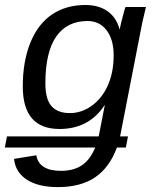

<svg xmlns="http://www.w3.org/2000/svg" viewBox="-30 -557 650 784"><path d="M-1.5 0H373L397.9 -127.4H397Q333 -30.3 212.9 -30.3Q63 -30.3 63 -204.1Q63 -306.6 94.2 -383.3Q125.5 -460 182.9 -498.3Q240.2 -536.6 318.4 -536.6Q373.5 -536.6 409.4 -511Q445.3 -485.4 458 -438H459Q462.4 -456.1 471.2 -490Q480 -523.9 482.4 -528.3H565.9L562.5 -513.7Q551.3 -470.2 542 -418.9L460.4 0H492.7L483.9 45.4H447.3Q418 126 359.1 166.5Q300.3 207 206.1 207Q127 207 80.1 177Q33.2 147 27.3 91.8L118.2 77.1Q129.4 140.6 219.2 140.6Q270 140.6 303.7 118.4Q337.4 96.2 358.9 45.4H-10.3ZM434.1 -331.5Q434.1 -395.5 405.3 -433.3Q376.5 -471.2 327.6 -471.2Q244.1 -471.2 199.7 -408Q155.3 -344.7 155.3 -216.3Q155.3 -151.9 180.4 -123.5Q205.6 -95.2 255.4 -95.2Q302.7 -95.2 344.5 -125Q386.2 -154.8 410.2 -208Q434.1 -261.2 434.1 -331.5Z"/></svg>

Font: Cousine
Style: Italic
Weight: 400
Italic angle: -12°
Monospace: yes
Designer: Steve Matteson
Foundry: Monotype Imaging Inc.
Version: Version 1.21